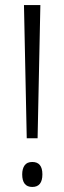

<svg xmlns="http://www.w3.org/2000/svg" viewBox="-20 -734 255 761"><path d="M129 -186H86L75 -714H140ZM68 -43Q68 -65 77.5 -78.5Q87 -92 108 -92Q148 -92 148 -43Q148 7 108 7Q68 7 68 -43Z"/></svg>

Font: Noto Sans Hebrew ExtraCondensed Light
Style: Regular
Weight: 300
Width: 2
Designer: Monotype Design Team
Foundry: Monotype Imaging Inc.
Version: Version 2.004; ttfautohint (v1.8.4.7-5d5b)